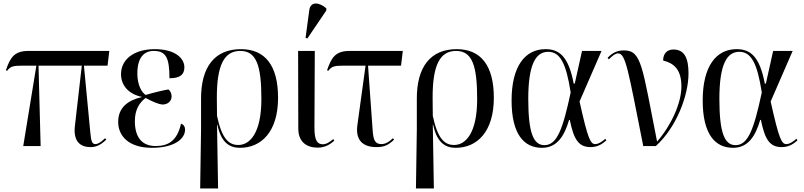

<svg xmlns="http://www.w3.org/2000/svg" viewBox="-20 -823 4530 1082"><path d="M111 0H209L197 -453H441L402 -112C392 -24 435 6 489 6C519 6 543 -2 579 -36L572 -44C545 -17 528 -11 518 -11C499 -11 494 -25 489 -76L453 -453H586L596 -536H141C60 -536 38 -499 13 -427L20 -424C40 -450 55 -453 110 -453H185Z M836 10C964 10 1023 -41 1023 -93C1023 -108 1016 -121 1000 -126C978 -27 926 0 857 0C775 0 740 -56 740 -140C740 -204 765 -245 801 -271C838 -251 873 -235 897 -234C923 -234 947 -251 947 -280C947 -295 941 -310 929 -319C901 -314 855 -304 801 -288C777 -303 754 -346 754 -409C754 -500 793 -536 846 -536C915 -536 935 -498 935 -382C997 -382 1019 -404 1019 -444C1019 -494 968 -546 852 -546C736 -546 662 -489 662 -405C662 -339 708 -292 779 -277V-276C698 -257 646 -215 646 -136C646 -57 705 10 836 10Z M1108 239H1209L1203 -120H1205C1226 -20 1273 10 1332 10C1453 10 1547 -81 1547 -272C1547 -455 1473 -546 1338 -546C1192 -546 1111 -449 1113 -261V-93ZM1323 -6C1268 -6 1230 -43 1203 -170L1202 -268C1201 -456 1243 -536 1334 -536C1425 -536 1453 -454 1453 -265C1453 -76 1390 -6 1323 -6Z M1712 -606 1819 -764V-776C1781 -810 1730 -818 1723 -766L1702 -610ZM1771 9C1814 9 1846 -13 1864 -31L1858 -39C1840 -25 1822 -10 1799 -10C1766 -10 1752 -35 1752 -104L1754 -536H1660L1661 -99C1661 -20 1711 9 1771 9Z M2101 6C2141 6 2165 -2 2201 -36L2194 -44C2171 -21 2149 -11 2130 -11C2093 -11 2084 -34 2080 -89L2054 -453H2240L2250 -536H1951C1870 -536 1848 -499 1823 -427L1830 -424C1850 -450 1865 -453 1920 -453H2040L1994 -118C1982 -31 2027 6 2101 6Z M2324 239H2425L2419 -120H2421C2442 -20 2489 10 2548 10C2669 10 2763 -81 2763 -272C2763 -455 2689 -546 2554 -546C2408 -546 2327 -449 2329 -261V-93ZM2539 -6C2484 -6 2446 -43 2419 -170L2418 -268C2417 -456 2459 -536 2550 -536C2641 -536 2669 -454 2669 -265C2669 -76 2606 -6 2539 -6Z M3034 10C3120 10 3161 -58 3187 -147H3191C3214 -34 3242 6 3309 6C3352 6 3379 -16 3397 -32L3391 -41C3379 -30 3355 -11 3335 -11C3308 -11 3294 -35 3246 -251L3370 -536H3260L3219 -352H3213C3184 -505 3132 -546 3054 -546C2939 -546 2863 -450 2863 -257C2863 -65 2934 10 3034 10ZM3048 -5C2986 -5 2957 -75 2957 -266C2957 -460 2999 -531 3069 -531C3135 -531 3170 -470 3196 -302C3152 -97 3120 -5 3048 -5Z M3605 0H3676C3792 -105 3860 -285 3860 -409C3860 -496 3837 -544 3775 -544C3739 -544 3717 -521 3717 -482C3776 -467 3820 -434 3820 -335C3820 -244 3764 -118 3683 -25C3598 -453 3596 -539 3496 -539C3459 -539 3431 -526 3404 -497L3411 -489C3435 -512 3449 -522 3463 -522C3506 -522 3519 -433 3605 0Z M4111 10C4197 10 4238 -58 4264 -147H4268C4291 -34 4319 6 4386 6C4429 6 4456 -16 4474 -32L4468 -41C4456 -30 4432 -11 4412 -11C4385 -11 4371 -35 4323 -251L4447 -536H4337L4296 -352H4290C4261 -505 4209 -546 4131 -546C4016 -546 3940 -450 3940 -257C3940 -65 4011 10 4111 10ZM4125 -5C4063 -5 4034 -75 4034 -266C4034 -460 4076 -531 4146 -531C4212 -531 4247 -470 4273 -302C4229 -97 4197 -5 4125 -5Z"/></svg>

Font: Noto Serif Display SemiCondensed
Style: Regular
Weight: 400
Width: 4
Designer: Monotype Design Team
Foundry: Monotype Imaging Inc.
Version: Version 2.009